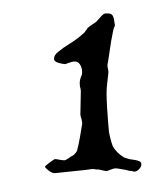

<svg xmlns="http://www.w3.org/2000/svg" viewBox="-35 -345 325 385"><g transform="rotate(-5 127.5 -152.5)"><path d="M221 8Q221 8 215 6Q213 6 210 5Q207 4 204 3Q197 1 191 -0.5Q185 -2 183 -2Q179 -2 173 0Q167 2 165 2Q164 2 161.5 1Q159 0 158 0Q155 -1 152 -2Q149 -3 145 -3Q140 -5 133 -4.5Q126 -4 123 -4L62 -3Q56 -3 49.5 -9.5Q43 -16 43 -17Q43 -19 53 -25Q63 -31 64 -31Q66 -31 68 -30.5Q70 -30 73 -29Q81 -27 83 -27Q85 -27 88 -28.5Q91 -30 93 -31Q95 -33 101 -35Q104 -37 106.5 -39.5Q109 -42 110 -44Q114 -55 118 -70Q122 -85 125 -97V-100Q125 -105 123 -113V-116L128 -163Q128 -169 127 -171V-176Q127 -185 133 -195Q134 -198 134 -204Q132 -226 114 -222Q113 -222 112 -221.5Q111 -221 109 -221Q103 -219 101 -219Q99 -219 90 -222Q81 -225 80 -230Q80 -239 90 -245Q100 -252 115 -259.5Q130 -267 143 -277Q145 -278 146.5 -280Q148 -282 149 -283L151 -285Q152 -286 152 -286.5Q152 -287 152 -287L160 -292L169 -297Q170 -297 174 -301Q177 -304 182.5 -309Q188 -314 192 -313Q202 -313 204.5 -308Q207 -303 207 -295Q208 -288 207 -286Q206 -285 204.5 -281.5Q203 -278 201 -270Q197 -257 193.5 -241.5Q190 -226 186 -211Q185 -207 186 -202.5Q187 -198 186 -193Q184 -183 182 -173.5Q180 -164 179 -154Q178 -142 177.5 -124.5Q177 -107 177 -93.5Q177 -80 177 -77Q177 -74 178.5 -64Q180 -54 182 -47Q188 -33 203 -22Q205 -21 208 -20Q211 -19 213 -18L225 -15Q229 -14 232.5 -12Q236 -10 236 -7V-6Q236 -1 231 3.5Q226 8 221 8Z"/></g></svg>

Font: RU Serius
Style: Regular
Weight: 400
Designer: Robert E. Leuschke
Foundry: Robert E. Leuschke
Version: Version 1.011; ttfautohint (v1.8.3)